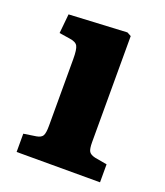

<svg xmlns="http://www.w3.org/2000/svg" viewBox="-103 -590 570 662"><g transform="rotate(20 181.5 -259.0)"><path d="M34 0V-67L80 -74Q97 -77 102.5 -86.5Q108 -96 108 -123V-368Q108 -403 101.5 -415Q95 -427 72 -430L33 -436L40 -507L252 -518L267 -510V-121Q267 -96 272.5 -87Q278 -78 295 -74L340 -66V0Z"/></g></svg>

Font: Literata 18pt
Style: Bold
Weight: 700
Designer: Latin by Veronika Burian and Jose Scaglione. Greek by Irene Vlachou. Cyrillic by Vera Evstafieva.
Foundry: TypeTogether
Version: Version 3.103;gftools[0.9.29]